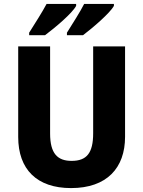

<svg xmlns="http://www.w3.org/2000/svg" viewBox="-20 -1017 731 981"><path d="M562 -987V-997H410C391 -959 352 -898 322 -850V-837H404C453 -874 542 -950 562 -987ZM369 -987V-997H218C198 -959 160 -899 129 -850V-837H210C262 -876 349 -949 369 -987ZM619 -318V-780H456V-336C456 -235 423 -195 346 -195C274 -195 236 -232 236 -335V-780H73V-317C73 -152 168 -56 343 -56C526 -56 619 -159 619 -318Z"/></svg>

Font: Noto Sans Malayalam UI SemiCondensed ExtraBold
Style: Regular
Weight: 800
Width: 4
Designer: Jelle Bosma - Monotype Design Team
Foundry: Monotype Imaging Inc.
Version: Version 2.104